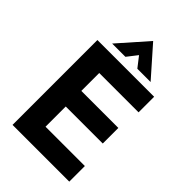

<svg xmlns="http://www.w3.org/2000/svg" viewBox="-270 -1019 1115 1115"><g transform="rotate(45 287.5 -461.0)"><path d="M63 -697H529V-569H206V-422H510V-294H206V-128H529V0H63ZM296 -922 454 -743H345L296 -806L247 -743H138Z"/></g></svg>

Font: Hanken Grotesk ExtraBold
Style: Regular
Weight: 800
Designer: Alfredo Marco Pradil
Foundry: Hanken Design Co.
Version: Version 3.014